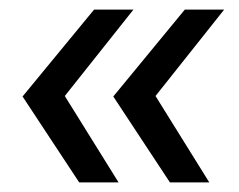

<svg xmlns="http://www.w3.org/2000/svg" viewBox="-20 -468 497 400"><path d="M145 -88 27 -267 176 -448H258L115 -268L227 -88ZM334 -88 216 -267 365 -448H447L304 -268L416 -88Z"/></svg>

Font: Muli Medium
Style: Italic
Weight: 500
Italic angle: -4.541°
Designer: Vernon Adams
Foundry: Vernon Adams
Version: Version 2.100; ttfautohint (v1.8.1.43-b0c9)